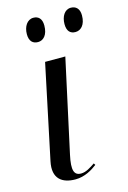

<svg xmlns="http://www.w3.org/2000/svg" viewBox="-116 -797 574 862"><g transform="rotate(-15 171.5 -366.0)"><path d="M296 -630C320 -630 343 -650 343 -695C343 -727 326 -741 303 -741C274 -741 257 -712 257 -677C257 -644 272 -630 296 -630ZM122 -630C146 -630 168 -650 168 -695C168 -727 152 -741 129 -741C100 -741 82 -712 82 -677C82 -644 98 -630 122 -630ZM125 9C168 9 204 -13 227 -31L222 -39C201 -25 179 -10 156 -10C123 -10 114 -35 129 -104L223 -536H129L37 -99C20 -20 64 9 125 9Z"/></g></svg>

Font: Noto Serif Display SemiCondensed
Style: Italic
Weight: 400
Width: 4
Italic angle: -12°
Designer: Monotype Design Team
Foundry: Monotype Imaging Inc.
Version: Version 2.009